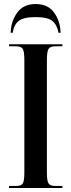

<svg xmlns="http://www.w3.org/2000/svg" viewBox="-20 -934 355 954"><path d="M25 0H290V-10H255Q229 -10 221 -23Q213 -36 213 -77V-634Q213 -677 221 -690.5Q229 -704 255 -704H290V-714H25V-704H60Q86 -704 93.5 -690.5Q101 -677 101 -634V-77Q101 -36 93.5 -23Q86 -10 60 -10H25ZM33 -771H43Q49 -811 73 -830Q97 -849 157 -849Q216 -849 239.5 -830.5Q263 -812 271 -771H281Q280 -827 249.5 -870.5Q219 -914 157 -914Q96 -914 65 -870.5Q34 -827 33 -771Z"/></svg>

Font: Noto Serif Display Condensed Semi
Style: Regular
Weight: 600
Width: 3
Designer: Monotype Design Team
Foundry: Monotype Imaging Inc.
Version: Version 1.900